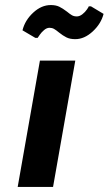

<svg xmlns="http://www.w3.org/2000/svg" viewBox="-20 -740 430 760"><path d="M390 -685Q380 -646 347 -615.5Q314 -585 278 -585Q257 -585 243 -592Q229 -599 214 -611Q202 -621 194 -625.5Q186 -630 176 -630Q165 -630 154.5 -621Q144 -612 137.5 -602.5Q131 -593 129 -590H120L69 -620Q79 -660 111.5 -690Q144 -720 181 -720Q201 -720 214.5 -713.5Q228 -707 245 -694Q257 -684 265 -679.5Q273 -675 284 -675Q295 -675 306 -683.5Q317 -692 324.5 -703Q332 -714 331 -715H340ZM50 0 138 -500H278L190 0Z"/></svg>

Font: Scada
Style: Bold Italic
Weight: 700
Italic angle: -10°
Version: Version 4.000